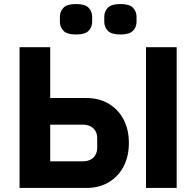

<svg xmlns="http://www.w3.org/2000/svg" viewBox="-20 -932 973 952"><path d="M77 0V-698H229V-446H407Q472 -446 519.5 -417.5Q567 -389 593 -339Q619 -289 619 -223Q619 -157 593 -107Q567 -57 519.5 -28.5Q472 0 407 0ZM229 -132H389Q412 -132 428 -140Q444 -148 453 -163.5Q462 -179 462 -201V-245Q462 -268 453 -283Q444 -298 428 -306Q412 -314 389 -314H229ZM704 0V-698H856V0ZM357 -761Q312 -761 294.5 -779.5Q277 -798 277 -824V-849Q277 -875 294.5 -893.5Q312 -912 357 -912Q402 -912 419.5 -893.5Q437 -875 437 -849V-824Q437 -798 419.5 -779.5Q402 -761 357 -761ZM577 -761Q532 -761 514.5 -779.5Q497 -798 497 -824V-849Q497 -875 514.5 -893.5Q532 -912 577 -912Q622 -912 639.5 -893.5Q657 -875 657 -849V-824Q657 -798 639.5 -779.5Q622 -761 577 -761Z"/></svg>

Font: IBM Plex Sans Var
Style: Regular
Weight: 400
Designer: Mike Abbink, Paul van der Laan, Pieter van Rosmalen
Foundry: Bold Monday
Version: Version 3.000